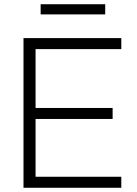

<svg xmlns="http://www.w3.org/2000/svg" viewBox="-20 -887 645 907"><path d="M91 0V-707H553V-655H148V-377H512V-325H148V-52H553V0ZM172 -819V-867H477V-819Z"/></svg>

Font: Onest ExtraLight
Style: Regular
Weight: 250
Designer: Dmitri Voloshin, Andrey Kudryavtsev
Foundry: Dmitri Voloshin, Andrey Kudryavtsev
Version: Version 1.000;gftools[0.9.33]